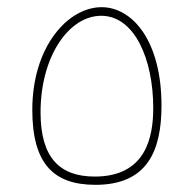

<svg xmlns="http://www.w3.org/2000/svg" viewBox="-20 -515 540 535"><path d="M246 0C390 0 430 -94 430 -221C430 -401 349 -495 263 -495C170 -495 70 -386 70 -209C70 -59 129 0 246 0ZM244 -23C145 -23 93 -77 93 -202C93 -358 172 -471 262 -471C355 -471 407 -350 407 -214C407 -132 386 -23 244 -23Z"/></svg>

Font: Noto Sans Arabic UI Th
Style: Regular
Weight: 100
Designer: Monotype Design Team, Nadine Chahine and Nizar Qandah
Foundry: Monotype Imaging Inc.
Version: Version 2.010